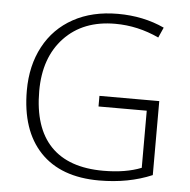

<svg xmlns="http://www.w3.org/2000/svg" viewBox="-50 -725 774 784"><g transform="rotate(5 337.0 -332.5)"><path d="M355.9 -291.7V-335.2H601.1V-31.9Q504.6 9.1 384.2 9.1Q227 9.1 142.8 -79.6Q58.6 -168.4 58.6 -331.6Q58.6 -433.8 100.4 -511.9Q142.1 -590 219.7 -632.7Q297.3 -675.4 402.2 -675.4Q507.1 -675.4 593 -635.5L574.3 -593.5Q487.4 -634 394.8 -634Q263.4 -634 186.3 -552.6Q109.2 -471.2 109.2 -333.7Q109.2 -184 182.3 -107.9Q255.3 -31.9 397.9 -31.9Q489.4 -31.9 553.6 -57.6V-291.7Z"/></g></svg>

Font: Khula Light
Style: Regular
Weight: 300
Designer: Erin McLaughlin, Steve Matteson
Version: Version 1.002;PS 1.0;hotconv 1.0.72;makeotf.lib2.5.5900; ttf